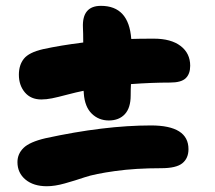

<svg xmlns="http://www.w3.org/2000/svg" viewBox="-20 -628 740 660"><path d="M122.1 -286.1Q85.9 -286.1 65.4 -310.5Q44.9 -335 44.9 -371.1Q44.9 -404.8 62.3 -426.3Q79.6 -447.8 127.9 -459Q188.5 -472.2 266.1 -481.9Q266.1 -515.1 265.1 -533.2Q261.7 -607.9 327.1 -607.9Q422.9 -607.9 431.2 -494.1Q458 -495.1 508.8 -495.1Q567.9 -495.1 600.8 -470Q633.8 -444.8 633.8 -401.9Q633.8 -374 618.4 -359.1Q603 -344.2 564.9 -344.2Q502 -344.2 430.2 -338.9Q429.2 -322.8 429.2 -299.8Q429.2 -257.3 409.2 -235.6Q389.2 -213.9 354 -213.9Q319.3 -213.9 295.4 -237.3Q271.5 -260.7 268.1 -306.2Q268.1 -313 267.1 -315.9Q242.7 -311 210.4 -302.5Q178.2 -293.9 158.7 -290Q139.2 -286.1 122.1 -286.1ZM141.1 12.2Q95.2 12.2 67.6 -10.7Q40 -33.7 40 -70.8Q40 -99.1 61 -119.6Q82 -140.1 136.2 -152.8Q338.4 -196.8 499 -196.8Q627.9 -196.8 627.9 -115.2Q627.9 -84 606.9 -66.9Q585.9 -49.8 534.2 -49.8Q445.3 -49.8 375.5 -40Q305.7 -30.3 271.7 -18.8Q237.8 -7.3 203.1 2.4Q168.5 12.2 141.1 12.2Z"/></svg>

Font: Shantell Sans Irregular
Style: Regular
Weight: 800
Designer: Stephen Nixon, Anya Danilova, Shantell Martin
Foundry: Arrow Type
Version: Version 1.006;[9816181b4]